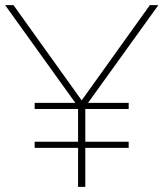

<svg xmlns="http://www.w3.org/2000/svg" viewBox="-25 -732 640 752"><path d="M309.1 0H280.8V-152.8H110.8V-176.8H280.8V-305.2H110.8V-329.1H270L-4.9 -711.9H27.8L294.9 -338.9L562 -711.9H595.2L319.8 -329.1H479V-305.2H309.1V-176.8H479V-152.8H309.1Z"/></svg>

Font: Creato Display Thin
Style: Regular
Weight: 265
Version: Version 1.000